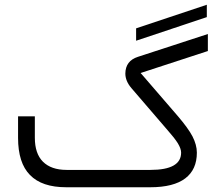

<svg xmlns="http://www.w3.org/2000/svg" viewBox="-20 -790 946 810"><path d="M852.5 -717.8V-770L554.2 -670.4V-618.2ZM613.8 0C679.7 0 729 -12.7 761.7 -37.6C794.4 -62.5 810.5 -98.6 810.5 -146C810.5 -168 804.2 -190.9 792 -214.8C779.3 -238.8 758.8 -266.6 731 -299.3L580.6 -473.6L573.2 -481.9L583.5 -485.4L856.9 -574.7V-646.5L562 -550.3C526.9 -539.1 509.3 -515.6 508.8 -480C508.8 -459 517.1 -438.5 534.2 -418.5L687.5 -240.2C706.5 -218.8 721.2 -200.2 730.5 -185.1C739.7 -169.9 744.1 -156.7 744.1 -146C744.1 -97.7 701.2 -73.2 614.7 -73.2H261.2C217.3 -73.2 184.1 -85 161.1 -107.9C138.2 -130.9 127 -164.6 127 -209V-299.3H56.2V-208.5C56.2 -138.2 72.8 -85.9 106.4 -51.8C140.1 -17.1 190.9 0 259.8 0Z"/></svg>

Font: Shabnam FD Light
Style: Regular
Weight: 300
Foundry: DejaVu fonts team - Redesigned by Saber Rastikerdar - Based on Vazir font
Version: Version 5.00;October 20, 2019;FontCreator 12.0.0.2547 64-bit